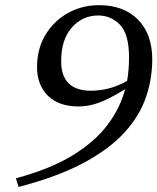

<svg xmlns="http://www.w3.org/2000/svg" viewBox="-20 -701 610 744"><path d="M52 23.5 41.5 -10Q175 -46 261.8 -99.2Q348.5 -152.5 397.2 -217.8Q446 -283 465 -355.5Q401.5 -316.5 362 -302.5Q322.5 -288.5 284.5 -288.5Q207.5 -288.5 165.5 -330.2Q123.5 -372 123.5 -441Q123.5 -511.5 156 -565.8Q188.5 -620 243.2 -650.5Q298 -681 364 -681Q459.5 -681 514.8 -625Q570 -569 570 -470.5Q570 -397 546.2 -326Q522.5 -255 465 -190.5Q407.5 -126 307 -71.5Q206.5 -17 52 23.5ZM217 -464Q217 -349.5 332.5 -349.5Q366 -349.5 400.5 -358Q435 -366.5 472.5 -387.5Q480 -430.5 480 -477.5Q480 -568.5 445.2 -604.8Q410.5 -641 360.5 -641Q300 -641 258.5 -594.5Q217 -548 217 -464Z"/></svg>

Font: Newsreader Text Medium
Style: Italic
Weight: 500
Italic angle: -17°
Designer: Hugues Gentile
Foundry: Production Type
Version: Version 1.001